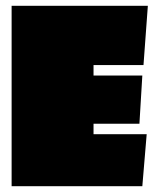

<svg xmlns="http://www.w3.org/2000/svg" viewBox="-20 -641 529 661"><path d="M470 0H20V-621H489L474 -417H302V-381H470L460 -215H302V-179H485Z"/></svg>

Font: Passion One Black
Style: Regular
Weight: 900
Designer: Alejandro Lo Celso
Foundry: Fontstage
Version: Version 1.002